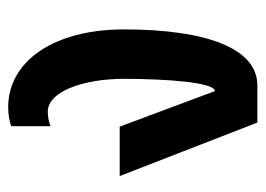

<svg xmlns="http://www.w3.org/2000/svg" viewBox="-110 -531 650 470"><g transform="rotate(-90 215.0 -296.0)"><path d="M150 9H241C331 9 378 -114 378 -318C378 -488 301 -601 187 -601C171 -601 151 -598 141 -593V-497C151 -502 166 -504 177 -504C225 -504 257 -419 257 -318C257 -211 248 -95 227 -95L140 -328H19Z"/></g></svg>

Font: Vanilla Cream
Style: Bold
Weight: 700
Designer: Jeremy Tribby, Jinavaṁso
Foundry: Tribby Type
Version: Version 1.422;Glyphs 3.1.2 (3151)